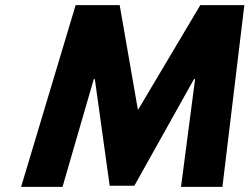

<svg xmlns="http://www.w3.org/2000/svg" viewBox="-20 -721 963 741"><path d="M678.6 0.1H838.4L923 -701.1H753L512.4 -296.5L441.9 -701.1H271.9L61.5 0.1H221.3L341.9 -415.5H346.1L403.3 -4.1H498.5L728.6 -415.5H732.9Z"/></svg>

Font: Hussar
Style: BdOblTwo
Weight: 700
Foundry: Cannot Into Space Fonts
Version: Version 2.00